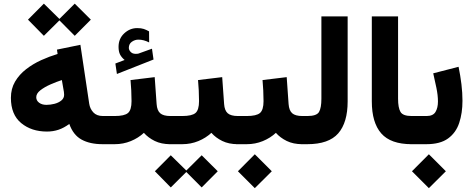

<svg xmlns="http://www.w3.org/2000/svg" viewBox="-20 -775 2544 1032"><path d="M215.8 -755.4 299.3 -673.3 381.8 -755.4 468.3 -669.4 381.8 -582.5 299.3 -665.5 215.8 -582.5 130.4 -669.4ZM531.2 0Q463.4 0 418.5 -24.7Q373.5 -49.3 352.5 -108.9Q323.7 -87.4 294.4 -77.6Q265.1 -67.9 232.4 -67.9Q148.9 -67.9 93.8 -113.5Q38.6 -159.2 38.6 -249Q38.6 -298.3 61 -336.4Q83.5 -374.5 120.4 -403.1Q157.2 -431.6 201.4 -451.7Q245.6 -471.7 289.6 -484.9L286.1 -508.3L412.1 -534.2L459.5 -217.8Q463.4 -190.9 481.4 -171.1Q499.5 -151.4 533.2 -151.4H547.9V0ZM324.7 -265.6Q324.7 -272.5 323.5 -281.2Q322.3 -290 320.3 -299.3L312.5 -344.7Q283.7 -335.4 251.5 -321.3Q219.2 -307.1 197 -289.8Q174.8 -272.5 174.8 -252.4Q174.8 -234.4 190.2 -222.9Q205.6 -211.4 229.5 -211.4Q251 -211.4 272.9 -217Q294.9 -222.7 309.8 -234.9Q324.7 -247.1 324.7 -265.6Z M649.9 -452.6Q633.3 -466.3 625.2 -482.2Q617.2 -498 617.2 -523.4Q617.2 -567.4 647.7 -595.7Q678.2 -624 717.3 -624Q738.8 -624 752.7 -619.4Q766.6 -614.7 781.2 -606.4L781.7 -546.9Q752 -562 724.1 -562Q705.1 -562 688.7 -550.5Q672.4 -539.1 672.4 -517.1Q672.9 -504.4 684.6 -493.7Q696.3 -482.9 721.7 -486.3Q722.2 -486.3 725.1 -487.3L796.9 -513.2L805.2 -455.1L608.4 -377.4L600.1 -433.6ZM527.3 -151.4H596.7Q648.9 -151.4 668 -167.7Q687 -184.1 687 -231.4Q687 -260.7 685.5 -289.3Q684.1 -317.9 681.6 -344.7L811.5 -360.4L821.8 -215.8Q824.2 -181.2 841.1 -166.3Q857.9 -151.4 896 -151.4H906.2V0H895Q847.2 0 811.8 -17.3Q776.4 -34.7 753.4 -61Q723.6 -33.2 683.1 -16.6Q642.6 0 596.7 0H527.3Z M885.7 -151.4H959.5Q1011.7 -151.4 1030.8 -167.7Q1049.8 -184.1 1049.8 -231.4Q1049.8 -260.7 1048.3 -289.3Q1046.9 -317.9 1044.4 -344.7L1174.3 -360.4L1184.6 -215.8Q1187 -181.2 1203.9 -166.3Q1220.7 -151.4 1258.8 -151.4H1269V0H1257.8Q1210 0 1174.6 -17.3Q1139.2 -34.7 1116.2 -61Q1086.4 -33.2 1045.9 -16.6Q1005.4 0 959.5 0H885.7ZM897.9 59.6 981.4 141.6 1064 59.6 1150.4 145.5 1064 232.4 981.4 149.4 897.9 232.4 812.5 145.5Z M1249 -151.4H1306.2Q1358.4 -151.4 1377.4 -167.7Q1396.5 -184.1 1396.5 -231.4Q1396.5 -260.7 1395 -289.3Q1393.6 -317.9 1391.1 -344.7L1521 -360.4L1531.2 -215.8Q1533.7 -181.2 1550.5 -166.3Q1567.4 -151.4 1605.5 -151.4H1615.7V0H1604.5Q1556.6 0 1521.2 -17.3Q1485.8 -34.7 1462.9 -61Q1433.1 -33.2 1392.6 -16.6Q1352.1 0 1306.2 0H1249ZM1349.6 54.2 1440.9 145.5 1349.6 236.3 1258.8 145.5Z M1596.2 -151.4H1632.3Q1682.1 -151.4 1694.8 -173.3Q1707.5 -195.3 1707.5 -244.1V-687H1848.6V-230Q1848.6 -116.2 1797.9 -58.1Q1747.1 0 1631.8 0H1596.2Z M1978.5 -687H2119.6V-244.6Q2119.6 -195.8 2132.6 -173.6Q2145.5 -151.4 2192.4 -151.4H2204.6V0H2192.4Q2080.1 0 2029.3 -57.9Q1978.5 -115.7 1978.5 -230.5Z M2272 0H2184.6V-151.4H2272.9Q2307.6 -151.4 2320.8 -173.3Q2334 -195.3 2334 -229.5Q2334 -262.7 2325.7 -302.7Q2317.4 -342.8 2308.6 -380.9L2444.8 -416Q2454.6 -368.7 2460.2 -322.3Q2465.8 -275.9 2465.8 -233.4Q2465.8 -167 2448.2 -114.3Q2430.7 -61.5 2388.4 -30.8Q2346.2 0 2272 0ZM2285.2 54.2 2376.5 145.5 2285.2 236.3 2194.3 145.5Z"/></svg>

Font: Vazirmatn FD Black
Style: Regular
Weight: 900
Designer: Saber Rastikerdar
Foundry: Saber Rastikerdar
Version: Version 33.003